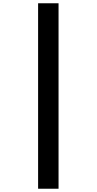

<svg xmlns="http://www.w3.org/2000/svg" viewBox="-20 -793 591 1174"><path d="M213 -773H338V361H213Z"/></svg>

Font: Noto Sans Telugu ExtraCondensed ExtraBold
Style: Regular
Weight: 800
Width: 2
Designer: Jelle Bosma - Monotype Design Team
Foundry: Monotype Imaging Inc.
Version: Version 2.005; ttfautohint (v1.8.4.7-5d5b)